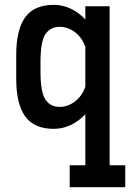

<svg xmlns="http://www.w3.org/2000/svg" viewBox="-20 -533 544 803"><path d="M205.1 5.9Q122.6 5.9 85.2 -46.4Q47.9 -98.6 47.9 -202.1V-304.7Q47.9 -408.2 85.2 -460.4Q122.6 -512.7 205.1 -512.7Q242.2 -512.7 276.1 -496.6Q310.1 -480.5 336.9 -451.7V-506.8H438.5V158.2H503.9V250H271.5V158.2H336.9V-55.2Q310.1 -26.4 276.1 -10.3Q242.2 5.9 205.1 5.9ZM229.5 -420.9Q190.9 -420.9 170.2 -390.4Q149.4 -359.9 149.4 -274.4V-232.4Q149.4 -147 170.2 -116.5Q190.9 -85.9 229.5 -85.9Q263.7 -85.9 293.5 -108.6Q323.2 -131.3 336.9 -169.9V-336.9Q323.2 -376 293.5 -398.4Q263.7 -420.9 229.5 -420.9Z"/></svg>

Font: Kay Pho Du
Style: Bold
Weight: 700
Designer: Victor Gaultney, Khu Oo Reh
Foundry: SIL International
Version: Version 3.000